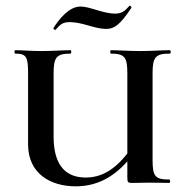

<svg xmlns="http://www.w3.org/2000/svg" viewBox="-20 -645 651 677"><path d="M176 -540C191 -556 198 -567 226 -567C271 -567 314 -543 354 -543C383 -543 403 -557 443 -617C445 -621 438 -627 436 -624C420 -606 409 -597 386 -597C343 -597 297 -622 264 -622C222 -622 187 -575 169 -547C166 -544 173 -538 176 -540ZM579 -456C583 -456 583 -468 579 -468C551 -468 514 -465 475 -465C434 -465 399 -468 371 -468C368 -468 368 -456 371 -456C421 -456 429 -442 429 -385V-104C381 -42 333 -19 282 -19C219 -19 169 -54 169 -163V-385C169 -442 178 -456 229 -456C232 -456 232 -468 229 -468C202 -468 166 -465 125 -465C91 -465 58 -468 34 -468C30 -468 30 -456 34 -456C73 -456 79 -444 79 -387V-136C79 -32 159 12 247 12C314 12 374 -14 429 -76V-19C429 -2 431 0 447 0C467 0 484 -1 512 -1C535 -1 555 0 577 0C581 0 581 -12 577 -12C527 -12 518 -23 518 -81V-387C518 -444 529 -456 579 -456Z"/></svg>

Font: Cormorant SC Semi
Style: Regular
Weight: 600
Designer: Christian Thalmann (Catharsis Fonts)
Version: Version 1.000;PS 001.000;hotconv 1.0.70;makeotf.lib2.5.58329